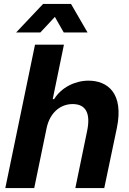

<svg xmlns="http://www.w3.org/2000/svg" viewBox="-20 -956 658 976"><path d="M7 0H154L217 -305C233 -382 286 -427 349 -427C418 -427 441 -378 423 -291L363 0H510L574 -305C611 -484 525 -546 430 -546C362 -546 292 -512 255 -452H248L305 -729H158ZM62 -791H185L259 -870L304 -791H425L341 -936H199Z"/></svg>

Font: Mona Sans
Style: Bold Italic
Weight: 700
Italic angle: -11.7°
Designer: Deni Anggara
Foundry: GitHub
Version: Version 2.000;Glyphs 3.2.3 (3260)